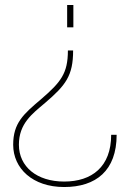

<svg xmlns="http://www.w3.org/2000/svg" viewBox="-20 -540 522 772"><path d="M274 -337H253C253 -245 225 -210 145 -141C74 -81 33 -45 33 42C33 137 111 212 238 212C366 212 449 146 449 2H427C427 131 349 190 238 190C128 190 56 130 56 42C56 -43 109 -82 161 -126C244 -197 274 -235 274 -337ZM250 -430H275V-520H250Z"/></svg>

Font: Aspekta 50
Style: Regular
Weight: 50
Designer: Ivo Dolenc
Version: Version 2.000